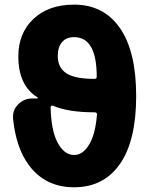

<svg xmlns="http://www.w3.org/2000/svg" viewBox="-20 -794 627 813"><path d="M203.1 -346.7Q200.2 -347.7 197.3 -345.7Q194.3 -343.8 194.3 -340.8Q196.3 -244.1 222.7 -192.4Q251 -137.7 293.9 -137.7Q332 -137.7 358.4 -183.6Q383.8 -225.6 390.6 -308.6Q391.6 -312.5 388.7 -315.4Q385.7 -318.4 381.8 -318.4H379.9Q269.5 -318.4 203.1 -346.7ZM137.7 -377Q139.6 -377 140.1 -378.9Q140.6 -380.9 138.7 -381.8Q57.6 -431.6 57.6 -555.7Q57.6 -653.3 121.6 -713.9Q185.5 -774.4 293.9 -774.4Q418.9 -774.4 487.8 -675.3Q556.6 -576.2 556.6 -387.2Q556.6 -198.2 487.8 -99.6Q418.9 -1 293.9 -1Q170.9 -1 101.6 -95.7Q47.9 -168 35.2 -292Q35.2 -296.9 35.2 -300.8Q35.2 -330.1 56.6 -351.6Q81.1 -377 116.2 -377ZM380.9 -460Q384.8 -460 387.7 -462.9Q389.6 -465.8 389.6 -468.8Q389.6 -636.7 293.9 -636.7Q260.7 -636.7 242.7 -615.7Q224.6 -594.7 224.6 -556.6Q224.6 -507.8 260.7 -483.9Q296.9 -460 379.9 -460Z"/></svg>

Font: Gen Jyuu GothicX Heavy
Style: Bold
Weight: 900
Designer: [Source Han Sans]
Ryoko NISHIZUKA  (kana & ideographs); Paul D. Hunt (Latin, Greek & Cyrillic); Wenlong ZHANG  (bopomofo
Version: Version 1.002.20150607